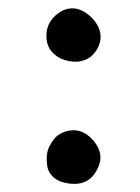

<svg xmlns="http://www.w3.org/2000/svg" viewBox="-20 -539 341 467"><path d="M132.8 -513.7Q168.9 -529.3 203.1 -496.1Q225.6 -472.7 224.6 -447.3Q223.6 -421.9 201.2 -401.4Q170.9 -378.9 127.9 -396.5Q92.8 -414.1 92.8 -451.2Q92.8 -492.2 132.8 -513.7ZM137.7 -218.8Q177.7 -231.4 207 -197.3Q236.3 -163.1 215.8 -126Q192.4 -80.1 132.8 -95.7Q103.5 -104.5 95.7 -130.9Q89.8 -164.1 100.6 -183.6Q108.4 -198.2 115.7 -205.6Q123 -212.9 137.7 -218.8Z"/></svg>

Font: JasonHandwriting2
Style: Regular
Weight: 400
Version: Version 1.05.10